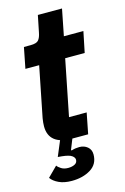

<svg xmlns="http://www.w3.org/2000/svg" viewBox="-132 -726 648 998"><g transform="rotate(-15 192.5 -227.5)"><path d="M126 212Q85 212 56.5 198.5Q28 185 15 166L67 114Q73 123 88 132.5Q103 142 125 142Q146 142 160.5 134.5Q175 127 175 111Q175 99 161 89Q147 79 109 75L87 73L131 -32L184 0H182Q121 0 90 -25Q59 -50 59 -99Q59 -107 60 -119Q61 -131 63 -142L117 -413H43L65 -525H101Q133 -525 144 -538Q155 -551 160 -578L178 -667H308L280 -525H385L362 -413H257L197 -112H292L270 0H185L163 55L165 59Q177 55 187.5 53.5Q198 52 208 52Q234 52 252 67Q270 82 270 108Q270 160 228 186Q186 212 126 212Z"/></g></svg>

Font: IBM Plex Sans Var
Style: Italic
Weight: 400
Italic angle: -11.31°
Designer: Mike Abbink, Paul van der Laan, Pieter van Rosmalen
Foundry: Bold Monday
Version: Version 1.001